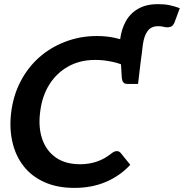

<svg xmlns="http://www.w3.org/2000/svg" viewBox="-20 -908 897 936"><path d="M670.1 -637.4 565.2 -707.2Q565.2 -708.7 565.2 -710.2Q565.2 -711.8 565.7 -713.2Q565.7 -714.7 565.9 -716Q566.1 -717.3 566.1 -718.7Q572.1 -765.8 593.3 -804.2Q614.5 -842.7 653.5 -865.2Q692.5 -887.8 750.4 -887.8Q782.9 -887.8 807.6 -882.5Q832.3 -877.2 856.5 -868.1L830.6 -798.2Q823.4 -781.6 812 -777.5Q800.6 -773.5 786.2 -775.5Q779 -777.3 770 -778.8Q760.9 -780.3 750.6 -780.3Q717.1 -780.3 699.6 -756.8Q682 -733.3 676.1 -688ZM342.3 8Q259.4 8 197.2 -19.8Q135 -47.6 96.2 -96.6Q56.4 -146.9 40.7 -214.8Q24.9 -282.7 34.5 -359.4Q44.5 -442.4 80.1 -510.8Q115.7 -579.1 170.4 -627.7Q226.2 -677.3 298.9 -704.8Q371.6 -732.4 451.4 -732.4Q496.5 -732.4 536.1 -724.3Q575.7 -716.1 610.3 -703.3Q644.9 -690.4 674.7 -676L663.4 -587L595.4 -583Q567.1 -598.5 525.6 -607.2Q484 -615.9 444.4 -615.9Q370.1 -615.9 312.9 -584.1Q255.8 -552.3 220.1 -495.2Q184.5 -438 175.6 -361.1Q166.2 -287.8 185.7 -230.6Q205.2 -173.3 251.8 -140.3Q298.5 -107.3 371.4 -107.3Q412.6 -107.3 450.7 -119.8Q488.8 -132.3 525.4 -161.5Q530.9 -166.1 537.1 -168.7Q543.3 -171.3 549.6 -171.3Q560.5 -171.3 567.7 -163.1L615 -104.6Q566.6 -51.7 497.8 -21.9Q429 8 342.3 8ZM569 -610.3 663.4 -587 653 -498.9H601.3Q587.6 -498.9 581.4 -506.4Q575.3 -513.9 573.7 -528Z"/></svg>

Font: Aleo
Style: Italic
Weight: 400
Italic angle: -7°
Designer: Alessio Laiso
Foundry: Alessio Laiso
Version: Version 2.001;gftools[0.9.29]